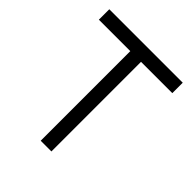

<svg xmlns="http://www.w3.org/2000/svg" viewBox="-193 -825 950 950"><g transform="rotate(45 282.0 -350.0)"><path d="M245 0V-700H320V0ZM25 -627V-700H539V-627Z"/></g></svg>

Font: Fustat
Style: Regular
Weight: 400
Designer: Mohamed Gaber, Khaled Hosny, Laura Garcia Mut
Foundry: Kief Type Foundry, Alif Type Foundry, Hard Type Foundry
Version: Version 1.007